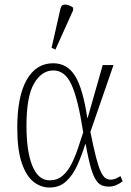

<svg xmlns="http://www.w3.org/2000/svg" viewBox="-20 -826 583 856"><path d="M201 10Q162 10 129.5 -15.5Q97 -41 77 -99.5Q57 -158 57 -257Q57 -396 99 -470Q141 -544 217 -544Q280 -544 315 -487Q350 -430 369 -301H371L438 -536H486L383 -238Q397 -168 408 -125.5Q419 -83 429 -61.5Q439 -40 449.5 -32.5Q460 -25 473 -25Q485 -25 495.5 -29.5Q506 -34 517 -41L527 -18Q513 -7 497.5 -0.5Q482 6 464 6Q434 6 417 -11.5Q400 -29 387.5 -70Q375 -111 362 -183H360Q345 -135 325.5 -91Q306 -47 276 -18.5Q246 10 201 10ZM201 -22Q235 -22 258.5 -42Q282 -62 298.5 -94.5Q315 -127 327.5 -164.5Q340 -202 351 -236Q328 -384 299 -448Q270 -512 218 -512Q166 -512 132 -454Q98 -396 98 -266Q98 -150 124.5 -86Q151 -22 201 -22ZM227 -605 210 -613 249 -785Q253 -807 271.5 -805.5Q290 -804 306 -792V-780Z"/></svg>

Font: Noto Serif Condensed ExtraLight
Style: Regular
Weight: 200
Width: 3
Designer: Monotype Design Team
Foundry: Monotype Imaging Inc.
Version: Version 2.013; ttfautohint (v1.8.4.7-5d5b)